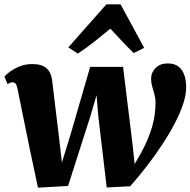

<svg xmlns="http://www.w3.org/2000/svg" viewBox="-26 -857 880 887"><path d="M149.5 10 112 -166 54.5 -448.5Q51 -464.5 46 -470.5Q41 -476.5 33 -476.5Q24.5 -476.5 19.8 -474.2Q15 -472 8.5 -468.5L-5.5 -503.5Q0.5 -511 18.5 -524.8Q36.5 -538.5 63.5 -549.8Q90.5 -561 122.5 -561Q166.5 -561 188 -542.5Q209.5 -524 214.5 -488.5L248.5 -206.5L260 -106L300.5 -237.5L390.5 -548H542.5L586 -193L596 -99L625.5 -150Q643 -182.5 655.8 -212.8Q668.5 -243 676.8 -271.5Q685 -300 688.8 -328Q692.5 -356 692.5 -384.5Q692.5 -402.5 687.5 -420.5Q682.5 -438.5 677.2 -456.8Q672 -475 672 -493.5Q672 -522 692.8 -543Q713.5 -564 749 -564Q781 -564 799.8 -548.5Q818.5 -533 826 -508.8Q833.5 -484.5 834 -458Q835 -422.5 820.8 -378.8Q806.5 -335 781.2 -286.8Q756 -238.5 723 -188.5Q690 -138.5 652.2 -89.5Q614.5 -40.5 575.5 3.5L467 9L428 -321.5L420 -417L392 -321.5L288.5 2ZM333.5 -609.5 289.5 -638 465.5 -837H531L640 -636L592 -612Q565.5 -637 538 -666.5Q510.5 -696 484 -724.5Q448.5 -695 410.2 -664.8Q372 -634.5 333.5 -609.5Z"/></svg>

Font: Merriweather 36pt Black
Style: Italic
Weight: 900
Italic angle: -7.8°
Version: Version 2.101